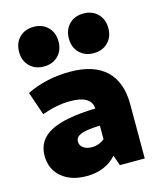

<svg xmlns="http://www.w3.org/2000/svg" viewBox="-114 -839 779 931"><g transform="rotate(-15 275.0 -373.0)"><path d="M294 -656Q294 -701 321.5 -728.5Q349 -756 393 -756Q437 -756 464.5 -728.5Q492 -701 492 -656Q492 -612 464.5 -584.5Q437 -557 393 -557Q349 -557 321.5 -584.5Q294 -612 294 -656ZM44 -656Q44 -701 71.5 -728.5Q99 -756 143 -756Q187 -756 214.5 -728.5Q242 -701 242 -656Q242 -612 214.5 -584.5Q187 -557 143 -557Q99 -557 71.5 -584.5Q44 -612 44 -656ZM206 10Q127 10 80 -30.5Q33 -71 33 -138Q33 -216 105 -254Q177 -292 330 -296Q327 -362 220 -362Q156 -362 79 -335L39 -452Q138 -500 257 -500Q376 -500 437.5 -442Q499 -384 499 -272V0H374L356 -52Q300 10 206 10ZM207 -163Q207 -143 223.5 -131Q240 -119 266 -119Q302 -119 330 -142V-210Q263 -208 235 -197Q207 -186 207 -163Z"/></g></svg>

Font: Cantarell Extra Bold
Style: Regular
Weight: 800
Designer: Dave Crossland, Nikolaus Waxweiler, Florian Fecher, Jacques Le Bailly, Eben Sorkin, Alexei Vanyashin, Alexios Zavras, Em
Version: Version 0.303